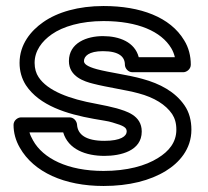

<svg xmlns="http://www.w3.org/2000/svg" viewBox="-20 -583 691 638"><path d="M327 -65C380 -65 451 -81 451 -146C451 -201 397 -214 368 -223C350 -228 326 -233 300 -238C211 -254 138 -281 108 -327C100 -339 95 -355 95 -374C95 -414 119 -446 152 -469C189 -495 249 -513 324 -513C439 -513 516 -478 549 -423C555 -413 559 -402 561 -393H441C428 -443 377 -463 322 -463C269 -463 209 -441 209 -380C209 -328 261 -312 289 -305C335 -293 400 -284 440 -273C493 -259 531 -235 552 -204C561 -190 566 -174 566 -152C566 -110 541 -80 505 -58C464 -32 402 -15 324 -15C204 -15 123 -57 90 -116C85 -125 80 -135 78 -143H190C207 -86 266 -65 327 -65ZM327 -115C265 -115 238 -136 236 -169C235 -181 225 -193 211 -193H50C39 -193 25 -183 25 -168C25 -142 32 -116 46 -92C92 -11 194 35 324 35C409 35 479 17 531 -15C575 -42 616 -87 616 -152C616 -182 609 -210 593 -233C562 -278 512 -305 453 -321C407 -334 343 -342 302 -353C269 -362 259 -371 259 -380C259 -396 275 -413 322 -413C376 -413 395 -394 395 -368C395 -357 405 -343 420 -343H589C600 -343 614 -353 614 -368C614 -397 607 -425 592 -449C546 -526 447 -563 324 -563C241 -563 171 -543 123 -509C83 -481 45 -436 45 -374C45 -347 52 -322 66 -300C111 -232 202 -204 292 -188C318 -183 339 -181 354 -176C392 -165 401 -159 401 -146C401 -131 382 -115 327 -115Z"/></svg>

Font: Asimov
Style: XWidOu
Weight: 500
Designer: Google
Version: Version 2.000980; 2014